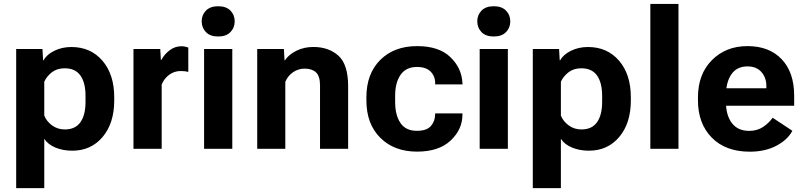

<svg xmlns="http://www.w3.org/2000/svg" viewBox="-20 -768 4148 991"><path d="M63.5 203.1H208.5V-51.5Q227.3 -22.5 266.2 -6.3Q305.2 9.8 353 9.8Q450 9.8 509.8 -61.2Q569.6 -132.1 569.6 -250V-265.6Q569.6 -384 508.7 -454.7Q447.8 -525.4 348.4 -525.4Q300.3 -525.4 260.6 -506Q220.9 -486.6 205.1 -457H202.4L199.2 -515.1H63.5ZM208.5 -171.4V-346.2Q220.9 -374 247.6 -394.8Q274.2 -415.5 314 -415.5Q368.7 -415.5 395 -378.3Q421.4 -341.1 421.4 -273.4V-241.9Q421.4 -174.3 395 -137.1Q368.7 -99.9 314.7 -99.9Q276.6 -99.9 248.2 -121.2Q219.7 -142.6 208.5 -171.4Z M668.9 0H814.5V-331.5Q826.4 -361.8 852.8 -381.6Q879.2 -401.4 912.6 -401.4Q924.1 -401.4 933.7 -400.3Q943.4 -399.2 951.9 -397V-522.5Q947.5 -524.4 937.1 -526.9Q926.8 -529.3 916.7 -529.3Q882.8 -529.3 855.5 -508.4Q828.1 -487.5 813 -459H810.3L807.1 -515.1H668.9Z M1033.4 0H1179V-515.1H1033.4ZM1021 -658Q1021 -624.8 1043 -602.2Q1064.9 -579.6 1106 -579.6Q1147.2 -579.6 1169.3 -602.2Q1191.4 -624.8 1191.4 -658Q1191.4 -690.9 1169.3 -713.4Q1147.2 -735.8 1106.2 -735.8Q1065.2 -735.8 1043.1 -713.4Q1021 -690.9 1021 -658Z M1307.6 0H1452.6V-345.9Q1466.6 -378.2 1493.7 -396Q1520.8 -413.8 1552 -413.8Q1590.3 -413.8 1611.1 -394.4Q1631.8 -375 1631.8 -326.9V0H1776.9V-322.3Q1776.9 -435.5 1726.7 -480.6Q1676.5 -525.6 1597.2 -525.6Q1549.8 -525.6 1510.4 -506.3Q1470.9 -487.1 1451.2 -457.3H1448.5L1445.3 -515.1H1307.6Z M1871.1 -250Q1871.1 -128.2 1942.9 -56.8Q2014.6 14.6 2132.8 14.6Q2245.1 14.6 2306 -42.7Q2366.9 -100.1 2366.9 -176.5V-182.6H2225.8V-177.2Q2225.8 -143.8 2204.6 -118.3Q2183.3 -92.8 2131.3 -92.8Q2074.2 -92.8 2046.9 -133.2Q2019.5 -173.6 2019.5 -241.9V-273.7Q2019.5 -341.8 2047.7 -382.1Q2075.9 -422.4 2131.6 -422.4Q2179 -422.4 2202.5 -398.6Q2226.1 -374.8 2226.1 -338.9V-332.5H2367.4L2366.7 -341.3Q2362.5 -418 2303.7 -474Q2244.9 -530 2132.8 -530Q2014.4 -530 1942.7 -458.7Q1871.1 -387.5 1871.1 -265.6Z M2455.8 0H2601.3V-515.1H2455.8ZM2443.4 -658Q2443.4 -624.8 2465.3 -602.2Q2487.3 -579.6 2528.3 -579.6Q2569.6 -579.6 2591.7 -602.2Q2613.8 -624.8 2613.8 -658Q2613.8 -690.9 2591.7 -713.4Q2569.6 -735.8 2528.6 -735.8Q2487.5 -735.8 2465.5 -713.4Q2443.4 -690.9 2443.4 -658Z M2730 203.1H2875V-51.5Q2893.8 -22.5 2932.7 -6.3Q2971.7 9.8 3019.5 9.8Q3116.5 9.8 3176.3 -61.2Q3236.1 -132.1 3236.1 -250V-265.6Q3236.1 -384 3175.2 -454.7Q3114.3 -525.4 3014.9 -525.4Q2966.8 -525.4 2927.1 -506Q2887.5 -486.6 2871.6 -457H2868.9L2865.7 -515.1H2730ZM2875 -171.4V-346.2Q2887.5 -374 2914.1 -394.8Q2940.7 -415.5 2980.5 -415.5Q3035.2 -415.5 3061.5 -378.3Q3087.9 -341.1 3087.9 -273.4V-241.9Q3087.9 -174.3 3061.5 -137.1Q3035.2 -99.9 2981.2 -99.9Q2943.1 -99.9 2914.7 -121.2Q2886.2 -142.6 2875 -171.4Z M3336.7 0H3481.9V-747.6H3336.7Z M3582.5 -250Q3582.5 -130.4 3653.8 -57.7Q3725.1 14.9 3850.1 14.9Q3929 14.9 3987.2 -15.7Q4045.4 -46.4 4069.8 -93L3968 -160.2Q3949.2 -133.5 3918.9 -113Q3888.7 -92.5 3847.4 -92.5Q3787.8 -92.5 3757.3 -133.1Q3726.8 -173.6 3726.8 -242.4V-273.4Q3726.8 -344 3755.1 -384.6Q3783.4 -425.3 3837.9 -425.3Q3884.8 -425.3 3910.3 -395.9Q3935.8 -366.5 3935.5 -323.7V-312.5H3681.4V-222.2H4079.1V-274.2Q4079.1 -394 4014.9 -462Q3950.7 -530 3838.1 -530Q3726.3 -530 3654.4 -457.5Q3582.5 -385 3582.5 -265.6Z"/></svg>

Font: Roboto Flex
Style: Regular
Weight: 400
Designer: Berlow after Robertson
Foundry: Google
Version: Version 3.200;gftools[0.9.32]